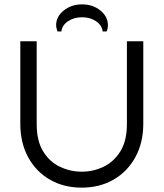

<svg xmlns="http://www.w3.org/2000/svg" viewBox="-20 -851 749 879"><path d="M354 8Q272 8 208.5 -28.5Q145 -65 109 -131Q73 -197 73 -285V-662H148V-283Q148 -206 177.5 -158Q207 -110 254.5 -87.5Q302 -65 354 -65Q407 -65 454 -87.5Q501 -110 531 -158Q561 -206 561 -283V-662H636V-285Q636 -198 600 -132Q564 -66 500.5 -29Q437 8 354 8ZM356 -831Q307 -831 272 -803Q237 -775 237 -736Q237 -728 239 -721Q241 -714 243 -707H261Q264 -735 291 -753.5Q318 -772 356 -772Q393 -772 420 -753.5Q447 -735 450 -707H468Q474 -720 474 -736Q474 -775 439.5 -803Q405 -831 356 -831Z"/></svg>

Font: Questrial
Style: Regular
Weight: 400
Designer: Joe Prince, Laura Meseguer
Foundry: Joe Prince, Laura Meseguer
Version: Version 2.000; ttfautohint (v1.8.3)